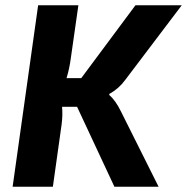

<svg xmlns="http://www.w3.org/2000/svg" viewBox="-20 -710 711 730"><path d="M396 -353 395 -349Q419 -329 440 -286L583 0H415L273 -304H216Q219 -271 214 -235L181 0H28L125 -690H278L249 -487Q244 -449 233 -413H289L495 -690H671L456 -406Q432 -373 396 -353Z"/></svg>

Font: Ezarion
Style: Bold Italic
Weight: 700
Italic angle: -8°
Designer: Natanael Gama
Version: Version 1.001;PS 001.001;hotconv 1.0.70;makeotf.lib2.5.58329